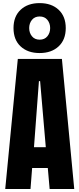

<svg xmlns="http://www.w3.org/2000/svg" viewBox="-20 -1249 525 1269"><path d="M14.6 0 97.7 -859.4H389.2L470.7 0H308.1L295.9 -138.7H192.4L181.6 0ZM204.6 -275.9H282.7L245.1 -712.9H237.3ZM241.7 -898.4Q163.6 -898.4 116.5 -942.1Q69.3 -985.8 69.3 -1063.5Q69.3 -1140.6 116.5 -1184.6Q163.6 -1228.5 241.7 -1228.5Q320.3 -1228.5 367.4 -1184.6Q414.6 -1140.6 414.6 -1063.5Q414.6 -986.3 367.4 -942.4Q320.3 -898.4 241.7 -898.4ZM242.2 -986.8Q274.9 -986.8 293.2 -1009.3Q311.5 -1031.7 311.5 -1063.5Q311.5 -1095.2 293.2 -1117.7Q274.9 -1140.1 242.2 -1140.1Q209.5 -1140.1 191.2 -1117.7Q172.9 -1095.2 172.9 -1063.5Q172.9 -1031.7 191.2 -1009.3Q209.5 -986.8 242.2 -986.8Z"/></svg>

Font: Anton SC
Style: Regular
Weight: 400
Designer: Vernon Adams
Foundry: Vernon Adams
Version: Version 2.116; ttfautohint (v1.8.4.7-5d5b)